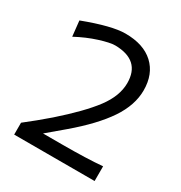

<svg xmlns="http://www.w3.org/2000/svg" viewBox="-165 -818 884 937"><g transform="rotate(30 277.0 -349.5)"><path d="M167.5 -75.2H273.4Q414.6 -75.2 501.5 -83V0H48.3V-66.9Q109.4 -114.3 170.9 -167.5Q289.1 -271.5 345 -346.2Q400.9 -420.9 400.9 -493.2Q400.9 -621.6 258.3 -623.5Q229.5 -623.5 171.6 -605.2Q113.8 -586.9 54.7 -555.2L45.4 -641.6Q196.8 -698.7 272.5 -698.7Q375 -698.7 431.4 -646.5Q487.8 -594.2 487.8 -502.4Q487.8 -419.4 431.2 -335Q374.5 -250.5 258.3 -151.9Z"/></g></svg>

Font: Commissioner Flair
Style: Regular
Weight: 400
Designer: Kostas Bartsokas
Foundry: Kostas Bartsokas
Version: Version 1.000